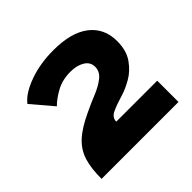

<svg xmlns="http://www.w3.org/2000/svg" viewBox="-121 -940 683 683"><g transform="rotate(-45 220.5 -598.5)"><path d="M26 -376Q26 -429 37 -464.5Q48 -500 76.5 -526.5Q105 -553 159 -578Q188 -592 219 -604.5Q250 -617 271 -633.5Q292 -650 292 -674Q292 -698 270.5 -711Q249 -724 217 -724Q177 -724 146.5 -707.5Q116 -691 96 -671L28 -751Q51 -781 106 -801Q161 -821 229 -821Q318 -821 365 -784.5Q412 -748 412 -683Q412 -636 390.5 -605.5Q369 -575 340 -558.5Q311 -542 287 -535Q253 -525 230 -514.5Q207 -504 207 -483H413V-376Z"/></g></svg>

Font: Raleway Black
Style: Regular
Weight: 900
Designer: Matt McInerney, Pablo Impallari, Rodrigo Fuenzalida
Foundry: Matt McInerney, Pablo Impallari, Rodrigo Fuenzalida
Version: Version 4.026